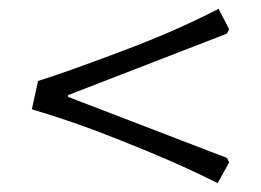

<svg xmlns="http://www.w3.org/2000/svg" viewBox="-20 -469 590 434"><path d="M52 -222C116 -203 177 -182 252 -152C340 -117 400 -91 472 -55L498 -102L493 -112L134 -250V-254L493 -393L498 -403L474 -449C402 -412 337 -384 252 -352C161 -318 111 -300 66 -286Z"/></svg>

Font: Almendra
Style: Regular
Weight: 400
Designer: Ana Sanfelippo
Foundry: Ana Sanfelippo
Version: Version 1.003